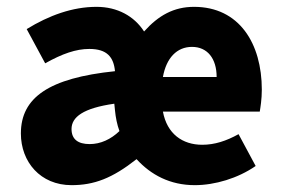

<svg xmlns="http://www.w3.org/2000/svg" viewBox="-20 -529 821 561"><path d="M189 12C255 12 308 -8 379 -64C421 -18 477 12 549 12C608 12 675 -8 727 -44L677 -137C641 -117 607 -106 571 -106C513 -106 468 -138 456 -203H739C741 -215 745 -239 745 -267C745 -402 679 -509 547 -509C488 -509 443 -484 401 -437C372 -482 323 -509 262 -509C192 -509 123 -484 58 -444L112 -344C162 -372 202 -386 241 -386C293 -386 312 -362 316 -321C123 -301 41 -244 41 -139C41 -56 98 12 189 12ZM242 -108C208 -108 189 -122 189 -152C189 -187 223 -213 314 -226L316 -206C318 -186 322 -165 329 -146C304 -122 274 -108 242 -108ZM456 -304C466 -360 497 -392 541 -392C586 -392 613 -358 613 -304Z"/></svg>

Font: Source Sans Pro
Style: Bold
Weight: 700
Designer: Paul D. Hunt
Foundry: Adobe Systems Incorporated
Version: Version 3.006;hotconv 1.0.111;makeotfexe 2.5.65597